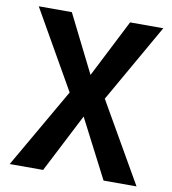

<svg xmlns="http://www.w3.org/2000/svg" viewBox="-80 -781 761 851"><g transform="rotate(10 300.0 -355.5)"><path d="M304.7 -451.2 174.8 -710.9H25.9L227.1 -358.4L20.5 0H170.9L306.6 -264.2L442.9 0H591.3L385.3 -358.4L586.4 -710.9H437Z"/></g></svg>

Font: Roboto Mono SemiBold
Style: Regular
Weight: 600
Monospace: yes
Designer: Google
Version: Version 3.000